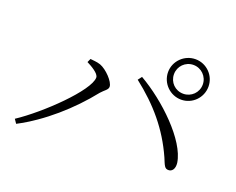

<svg xmlns="http://www.w3.org/2000/svg" viewBox="-102 -891 1204 978"><g transform="rotate(20 500.0 -402.0)"><path d="M697 -604C697 -543 747 -494 807 -494C867 -494 916 -543 916 -604C916 -664 867 -713 807 -713C747 -713 697 -664 697 -604ZM729 -604C729 -647 763 -682 807 -682C850 -682 885 -647 885 -604C885 -560 850 -526 807 -526C763 -526 729 -560 729 -604ZM294 -511C318 -499 363 -474 363 -452C363 -382 168 -194 45 -113L60 -91C190 -159 314 -269 406 -385C424 -406 443 -414 443 -431C443 -458 394 -509 358 -522C338 -529 316 -529 303 -531ZM870 -135C888 -135 903 -152 899 -185C882 -301 717 -457 581 -535L565 -514C683 -422 769 -321 828 -189C844 -151 848 -134 870 -135Z"/></g></svg>

Font: Noto Serif CJK HK Light
Style: Regular
Weight: 300
Designer: Ryoko NISHIZUKA 西塚涼子 (kana & ideographs); Frank Grießhammer (Latin, Greek & Cyrillic); Wenlong ZHANG 张文龙 (bopomofo); San
Foundry: Adobe
Version: Version 2.001;hotconv 1.1.0;makeotfexe 2.6.0